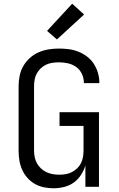

<svg xmlns="http://www.w3.org/2000/svg" viewBox="-20 -1004 640 1032"><path d="M268 8Q241 8 215 2.5Q189 -3 166.5 -16Q144 -29 126.5 -49Q109 -69 98.5 -93Q88 -117 84 -143Q80 -169 80 -195V-540Q80 -568 85.5 -596Q91 -624 105 -648.5Q119 -673 140 -692Q161 -711 187 -722.5Q213 -734 241 -738.5Q269 -743 297 -743Q324 -743 350.5 -739.5Q377 -736 402 -726Q427 -716 448.5 -699.5Q470 -683 484.5 -660.5Q499 -638 506.5 -612Q514 -586 514 -560Q514 -559 514 -558Q514 -557 514 -557H431Q431 -557 431 -557.5Q431 -558 431 -558Q431 -583 420.5 -606Q410 -629 390 -643.5Q370 -658 346 -663.5Q322 -669 297 -669Q280 -669 262 -666.5Q244 -664 228 -656.5Q212 -649 199 -636.5Q186 -624 177.5 -608.5Q169 -593 166 -575.5Q163 -558 163 -540V-195Q163 -177 166.5 -159.5Q170 -142 178.5 -126.5Q187 -111 200.5 -98.5Q214 -86 230 -78.5Q246 -71 263.5 -68Q281 -65 299 -65Q317 -65 334 -68Q351 -71 366.5 -79Q382 -87 395 -99.5Q408 -112 415.5 -127.5Q423 -143 426 -160.5Q429 -178 429 -195V-327H300V-401H512V0H439V-115Q431 -88 415 -63.5Q399 -39 376 -22.5Q353 -6 324.5 1Q296 8 268 8ZM286 -792 233 -838 368 -984 432 -926Z"/></svg>

Font: Iosevka Mono
Style: Regular
Weight: 400
Designer: Belleve Invis
Foundry: Belleve Invis
Version: Version 11.1.1